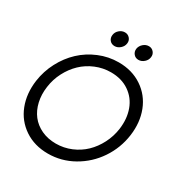

<svg xmlns="http://www.w3.org/2000/svg" viewBox="-215 -1117 1229 1290"><g transform="rotate(30 399.5 -472.5)"><path d="M366.2 -839.8Q341.8 -839.8 327.6 -856.9Q313.5 -874 316.9 -897.9Q319.8 -921.4 338.9 -938.2Q357.9 -955.1 381.8 -955.1Q404.8 -955.1 419.7 -938Q434.6 -920.9 431.2 -897.9Q428.2 -874 408.7 -856.9Q389.2 -839.8 366.2 -839.8ZM550.8 -839.8Q527.8 -839.8 513.4 -856.9Q499 -874 502 -897.9Q505.9 -921.4 524.9 -938.2Q543.9 -955.1 567.9 -955.1Q590.3 -955.1 605 -938Q619.6 -920.9 616.2 -897.9Q613.3 -874 593.8 -856.9Q574.2 -839.8 550.8 -839.8ZM338.9 9.8Q234.4 9.8 157.2 -42Q80.1 -93.8 46.1 -181.4Q12.2 -269 26.9 -375Q38.1 -454.1 75.2 -524.9Q112.3 -595.7 167.5 -647.5Q222.7 -699.2 295.4 -729.5Q368.2 -759.8 446.8 -759.8Q550.8 -759.8 627.9 -708Q705.1 -656.2 739.3 -568.4Q773.4 -480.5 758.8 -375Q744.1 -269.5 685.1 -181.6Q626 -93.8 534.4 -42Q442.9 9.8 338.9 9.8ZM351.1 -75.2Q412.6 -75.2 468.8 -98.6Q524.9 -122.1 566.7 -162.4Q608.4 -202.6 636.7 -257.8Q665 -313 673.8 -375Q685.1 -459 660.2 -527.1Q635.3 -595.2 576.4 -635.5Q517.6 -675.8 435.1 -675.8Q373.5 -675.8 317.1 -652.3Q260.7 -628.9 218.5 -588.4Q176.3 -547.9 147.7 -492.7Q119.1 -437.5 110.8 -375Q102.1 -313 114.7 -257.8Q127.4 -202.6 158.4 -162.4Q189.5 -122.1 239.3 -98.6Q289.1 -75.2 351.1 -75.2Z"/></g></svg>

Font: Oakes Grotesk
Style: Italic
Weight: 400
Italic angle: -8°
Designer: Samuel Oakes
Foundry: Samuel Oakes
Version: Version 1.000;PS 001.000;hotconv 1.0.88;makeotf.lib2.5.64775